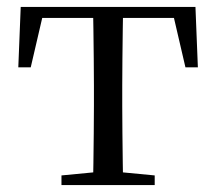

<svg xmlns="http://www.w3.org/2000/svg" viewBox="-20 -536 626 556"><path d="M33 -341 40 -516H546L553 -341H517L477 -513L519 -484H67L109 -513L69 -341ZM158 0V-28L273 -39H313L428 -28V0ZM249 0Q250 -24 250.5 -65Q251 -106 251.5 -150Q252 -194 252 -229V-288Q252 -322 251.5 -366Q251 -410 250.5 -451Q250 -492 249 -516H337Q336 -492 335.5 -451Q335 -410 334.5 -366Q334 -322 334 -288V-229Q334 -194 334.5 -150Q335 -106 335.5 -65Q336 -24 337 0Z"/></svg>

Font: Noto Serif KR
Style: Regular
Weight: 400
Designer: Ryoko NISHIZUKA  (kana & ideographs); Frank Grießhammer (Latin, Greek & Cyrillic); Wenlong ZHANG  (bopomofo); Sandoll Co
Foundry: Adobe
Version: Version 2.003-H1;hotconv 1.1.1;makeotfexe 2.6.0